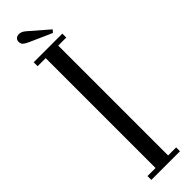

<svg xmlns="http://www.w3.org/2000/svg" viewBox="-287 -818 808 808"><g transform="rotate(-45 117.5 -414.0)"><path d="M176.8 -730 76.7 -774.4Q61.5 -781.2 54.7 -787.8Q47.9 -794.4 47.9 -806.2Q47.9 -815.9 54.4 -822Q61 -828.1 72.3 -828.1Q87.4 -828.1 103 -814L186.5 -741.7ZM32.2 0V-22.9H80.1V-676.8H32.2V-700.2H202.6V-676.8H154.8V-22.9H202.6V0Z"/></g></svg>

Font: Imbue
Style: Regular
Weight: 400
Designer: Tyler Finck
Foundry: Etcetera Type Company
Version: Version 0.910